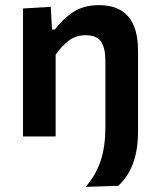

<svg xmlns="http://www.w3.org/2000/svg" viewBox="-20 -531 616 747"><path d="M313.5 196Q354.5 148 372.2 92.8Q390 37.5 390 -35V-295Q390 -344 373.2 -369Q356.5 -394 313 -394Q274.5 -394 246 -371.8Q217.5 -349.5 196.5 -317.5V0H69.5V-498L177.5 -504.5L182.5 -416H194Q219 -452 261 -481.5Q303 -511 365 -511Q517 -511 517 -334V-20.5Q517 53.5 497 106.2Q477 159 439.5 192Z"/></svg>

Font: Commissioner SemiBold
Style: Regular
Weight: 600
Designer: Kostas Bartsokas
Foundry: Kostas Bartsokas
Version: Version 1.000; ttfautohint (v1.8.3)